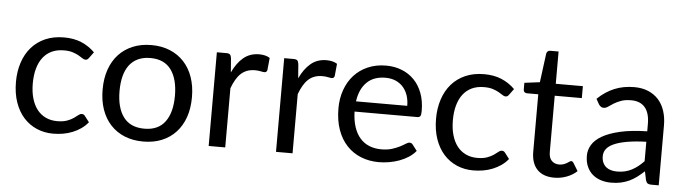

<svg xmlns="http://www.w3.org/2000/svg" viewBox="-44 -848 3693 1034"><g transform="rotate(5 1802.0 -331.5)"><path d="M423 -416.5Q419 -411 415 -408Q411 -405 404 -405Q396.5 -405 387.5 -411.2Q378.5 -417.5 365.2 -425Q352 -432.5 332.8 -438.8Q313.5 -445 285.5 -445Q248 -445 219.5 -431.8Q191 -418.5 171.8 -393.5Q152.5 -368.5 142.8 -333Q133 -297.5 133 -253.5Q133 -207.5 143.5 -171.8Q154 -136 173.2 -111.8Q192.5 -87.5 219.8 -74.8Q247 -62 281 -62Q313.5 -62 334.5 -69.8Q355.5 -77.5 369.2 -87Q383 -96.5 392.2 -104.2Q401.5 -112 410.5 -112Q421.5 -112 427.5 -103.5L452.5 -71Q436 -50.5 415 -36Q394 -21.5 369.8 -11.8Q345.5 -2 319 2.5Q292.5 7 265 7Q217.5 7 176.8 -10.5Q136 -28 106 -61.2Q76 -94.5 59 -143Q42 -191.5 42 -253.5Q42 -310 57.8 -358Q73.5 -406 103.8 -440.8Q134 -475.5 178.2 -495Q222.5 -514.5 280 -514.5Q333.5 -514.5 374.2 -497.2Q415 -480 446.5 -448.5Z M752.5 -514.5Q808 -514.5 852.5 -496Q897 -477.5 928.5 -443.5Q960 -409.5 976.8 -361.2Q993.5 -313 993.5 -253.5Q993.5 -193.5 976.8 -145.5Q960 -97.5 928.5 -63.5Q897 -29.5 852.5 -11.2Q808 7 752.5 7Q696.5 7 651.8 -11.2Q607 -29.5 575.5 -63.5Q544 -97.5 527.2 -145.5Q510.5 -193.5 510.5 -253.5Q510.5 -313 527.2 -361.2Q544 -409.5 575.5 -443.5Q607 -477.5 651.8 -496Q696.5 -514.5 752.5 -514.5ZM752.5 -62.5Q827.5 -62.5 864.5 -112.8Q901.5 -163 901.5 -253Q901.5 -343.5 864.5 -394Q827.5 -444.5 752.5 -444.5Q714.5 -444.5 686.2 -431.5Q658 -418.5 639.2 -394Q620.5 -369.5 611.2 -333.8Q602 -298 602 -253Q602 -163 639.2 -112.8Q676.5 -62.5 752.5 -62.5Z M1190.5 -405Q1214.5 -457 1249.5 -486.2Q1284.5 -515.5 1335 -515.5Q1351 -515.5 1365.8 -512Q1380.5 -508.5 1392 -501L1385.5 -434.5Q1382.5 -422 1370.5 -422Q1363.5 -422 1350 -425Q1336.5 -428 1319.5 -428Q1295.5 -428 1276.8 -421Q1258 -414 1243.2 -400.2Q1228.5 -386.5 1216.8 -366.2Q1205 -346 1195.5 -320V0H1106V-506.5H1157Q1171.5 -506.5 1177 -501Q1182.5 -495.5 1184.5 -482Z M1554.5 -405Q1578.5 -457 1613.5 -486.2Q1648.5 -515.5 1699 -515.5Q1715 -515.5 1729.8 -512Q1744.5 -508.5 1756 -501L1749.5 -434.5Q1746.5 -422 1734.5 -422Q1727.5 -422 1714 -425Q1700.5 -428 1683.5 -428Q1659.5 -428 1640.8 -421Q1622 -414 1607.2 -400.2Q1592.5 -386.5 1580.8 -366.2Q1569 -346 1559.5 -320V0H1470V-506.5H1521Q1535.5 -506.5 1541 -501Q1546.5 -495.5 1548.5 -482Z M2152.5 -308.5Q2152.5 -339.5 2143.8 -365.2Q2135 -391 2118.2 -409.8Q2101.5 -428.5 2077.5 -438.8Q2053.5 -449 2023 -449Q1959 -449 1921.8 -411.8Q1884.5 -374.5 1875.5 -308.5ZM2224.5 -71Q2208 -51 2185 -36.2Q2162 -21.5 2135.8 -12Q2109.5 -2.5 2081.5 2.2Q2053.5 7 2026 7Q1973.5 7 1929.2 -10.8Q1885 -28.5 1852.8 -62.8Q1820.5 -97 1802.5 -147.5Q1784.5 -198 1784.5 -263.5Q1784.5 -316.5 1800.8 -362.5Q1817 -408.5 1847.5 -442.2Q1878 -476 1922 -495.2Q1966 -514.5 2021 -514.5Q2066.5 -514.5 2105.2 -499.2Q2144 -484 2172.2 -455.2Q2200.5 -426.5 2216.5 -384.2Q2232.5 -342 2232.5 -288Q2232.5 -267 2228 -260Q2223.5 -253 2211 -253H1872.5Q1874 -205 1885.8 -169.5Q1897.5 -134 1918.5 -110.2Q1939.5 -86.5 1968.5 -74.8Q1997.5 -63 2033.5 -63Q2067 -63 2091.2 -70.8Q2115.5 -78.5 2133 -87.5Q2150.5 -96.5 2162.2 -104.2Q2174 -112 2182.5 -112Q2193.5 -112 2199.5 -103.5Z M2694 -416.5Q2690 -411 2686 -408Q2682 -405 2675 -405Q2667.5 -405 2658.5 -411.2Q2649.5 -417.5 2636.2 -425Q2623 -432.5 2603.8 -438.8Q2584.5 -445 2556.5 -445Q2519 -445 2490.5 -431.8Q2462 -418.5 2442.8 -393.5Q2423.5 -368.5 2413.8 -333Q2404 -297.5 2404 -253.5Q2404 -207.5 2414.5 -171.8Q2425 -136 2444.2 -111.8Q2463.5 -87.5 2490.8 -74.8Q2518 -62 2552 -62Q2584.5 -62 2605.5 -69.8Q2626.5 -77.5 2640.2 -87Q2654 -96.5 2663.2 -104.2Q2672.5 -112 2681.5 -112Q2692.5 -112 2698.5 -103.5L2723.5 -71Q2707 -50.5 2686 -36Q2665 -21.5 2640.8 -11.8Q2616.5 -2 2590 2.5Q2563.5 7 2536 7Q2488.5 7 2447.8 -10.5Q2407 -28 2377 -61.2Q2347 -94.5 2330 -143Q2313 -191.5 2313 -253.5Q2313 -310 2328.8 -358Q2344.5 -406 2374.8 -440.8Q2405 -475.5 2449.2 -495Q2493.5 -514.5 2551 -514.5Q2604.5 -514.5 2645.2 -497.2Q2686 -480 2717.5 -448.5Z M2974.5 8Q2914.5 8 2882.2 -25.5Q2850 -59 2850 -122V-432H2789Q2781 -432 2775.5 -436.8Q2770 -441.5 2770 -451.5V-487L2853 -497.5L2873.5 -654Q2875 -661.5 2880.2 -666.2Q2885.5 -671 2894 -671H2939V-496.5H3085.5V-432H2939V-128Q2939 -96 2954.5 -80.5Q2970 -65 2994.5 -65Q3008.5 -65 3018.8 -68.8Q3029 -72.5 3036.5 -77Q3044 -81.5 3049.2 -85.2Q3054.5 -89 3058.5 -89Q3065.5 -89 3071 -80.5L3097 -38Q3074 -16.5 3041.5 -4.2Q3009 8 2974.5 8Z M3452 -228Q3390.5 -226 3347.2 -218.2Q3304 -210.5 3276.8 -198Q3249.5 -185.5 3237.2 -168.5Q3225 -151.5 3225 -130.5Q3225 -110.5 3231.5 -96Q3238 -81.5 3249.2 -72.2Q3260.5 -63 3275.8 -58.8Q3291 -54.5 3308.5 -54.5Q3332 -54.5 3351.5 -59.2Q3371 -64 3388.2 -73Q3405.5 -82 3421.2 -94.5Q3437 -107 3452 -123ZM3164.5 -435Q3206.5 -475.5 3255 -495.5Q3303.5 -515.5 3362.5 -515.5Q3405 -515.5 3438 -501.5Q3471 -487.5 3493.5 -462.5Q3516 -437.5 3527.5 -402Q3539 -366.5 3539 -324V0H3499.5Q3486.5 0 3479.5 -4.2Q3472.5 -8.5 3468.5 -21L3458.5 -69Q3438.5 -50.5 3419.5 -36.2Q3400.5 -22 3379.5 -12.2Q3358.5 -2.5 3334.8 2.8Q3311 8 3282 8Q3252.5 8 3226.5 -0.2Q3200.5 -8.5 3181.2 -25Q3162 -41.5 3150.8 -66.8Q3139.5 -92 3139.5 -126.5Q3139.5 -156.5 3156 -184.2Q3172.5 -212 3209.5 -233.5Q3246.5 -255 3306 -268.8Q3365.5 -282.5 3452 -284.5V-324Q3452 -383 3426.5 -413.2Q3401 -443.5 3352 -443.5Q3319 -443.5 3296.8 -435.2Q3274.5 -427 3258.2 -416.8Q3242 -406.5 3230.2 -398.2Q3218.5 -390 3207 -390Q3198 -390 3191.5 -394.8Q3185 -399.5 3180.5 -406.5Z"/></g></svg>

Font: Lato 2
Style: Regular
Weight: 400
Designer: Lukasz Dziedzic with Adam Twardoch and Botio Nikoltchev
Foundry: tyPoland Lukasz Dziedzic
Version: Version 2.015; 2015-08-06; http://www.latofonts.com/